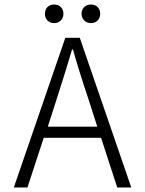

<svg xmlns="http://www.w3.org/2000/svg" viewBox="-20 -827 640 847"><path d="M219.2 -725.1Q200.7 -725.1 189.5 -736.6Q178.2 -748 178.2 -766.1Q178.2 -784.7 189.5 -795.9Q200.7 -807.1 219.2 -807.1Q236.8 -807.1 248.3 -795.9Q259.8 -784.7 259.8 -766.1Q259.8 -748 248 -736.6Q236.3 -725.1 219.2 -725.1ZM380.9 -725.1Q363.3 -725.1 351.6 -736.8Q339.8 -748.5 339.8 -766.1Q339.8 -784.7 351.6 -795.9Q363.3 -807.1 380.9 -807.1Q399.4 -807.1 410.6 -795.9Q421.9 -784.7 421.9 -766.1Q421.9 -748 410.6 -736.6Q399.4 -725.1 380.9 -725.1ZM41 0 268.1 -660.2H332L559.1 0H497.1L425.8 -219.2H172.9L101.1 0ZM190.9 -268.1H409.2L372.1 -383.8Q325.2 -523.9 301.8 -608.9H297.9Q275.4 -530.8 228 -383.8Z"/></svg>

Font: Office Code Pro D Light
Style: Regular
Weight: 300
Designer: Nathan Rutzky & Paul D. Hunt
Foundry: Adobe Systems Incorporated
Version: Version 1.004;PS 001.004;hotconv 1.0.70;makeotf.lib2.5.58329